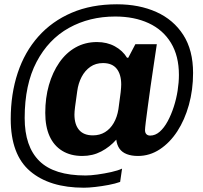

<svg xmlns="http://www.w3.org/2000/svg" viewBox="-20 -717 946 895"><path d="M371 158Q211 158 120.5 81Q30 4 30 -162Q30 -279 62.5 -377Q95 -475 158.5 -546.5Q222 -618 314 -657.5Q406 -697 525 -697Q629 -697 709 -661Q789 -625 834.5 -554Q880 -483 880 -377Q880 -298 860.5 -228Q841 -158 806.5 -105Q772 -52 725 -21Q678 10 623 10Q593 10 571 1.5Q549 -7 537 -24Q525 -41 522 -66Q492 -32 452 -11Q412 10 364 10Q309 10 270 -14Q231 -38 211 -82.5Q191 -127 191 -191Q191 -261 208 -320.5Q225 -380 256.5 -425.5Q288 -471 332.5 -496Q377 -521 432 -521Q479 -521 515.5 -501Q552 -481 572 -448H578L611 -511H711Q705 -468 697 -417Q689 -366 682 -315Q675 -264 669 -220.5Q663 -177 659.5 -148Q656 -119 656 -111Q656 -98 662.5 -91.5Q669 -85 680 -85Q704 -85 724.5 -103Q745 -121 761.5 -151.5Q778 -182 790 -219Q802 -256 808 -294.5Q814 -333 814 -368Q814 -456 777 -517Q740 -578 673 -609Q606 -640 517 -640Q397 -640 301.5 -587Q206 -534 150.5 -428.5Q95 -323 95 -167Q95 -34 163.5 33.5Q232 101 379 101Q402 101 434.5 96.5Q467 92 498.5 85Q530 78 549 69L540 131Q518 139 486.5 145Q455 151 424 154.5Q393 158 371 158ZM413 -86Q445 -86 469.5 -101Q494 -116 510 -143.5Q526 -171 532 -208Q540 -263 542.5 -287Q545 -311 545 -323Q545 -370 524 -396.5Q503 -423 460 -423Q426 -423 401 -405.5Q376 -388 360.5 -358.5Q345 -329 340 -292Q333 -243 330 -219.5Q327 -196 327 -183Q327 -137 348.5 -111.5Q370 -86 413 -86Z"/></svg>

Font: Chivo SemiBold
Style: Italic
Weight: 600
Italic angle: -8.05°
Designer: Hector Gatti
Foundry: Omnibus-Type
Version: Version 2.002